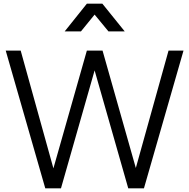

<svg xmlns="http://www.w3.org/2000/svg" viewBox="-20 -1019 1024 1039"><path d="M418 -849 492 -940 567 -849H655L534 -999H450L330 -849ZM310 0 492 -638 674 0H759L973 -745H892L715 -110L535 -745H450L269 -108L92 -745H11L225 0Z"/></svg>

Font: Plus Jakarta Sans
Style: Regular
Weight: 400
Designer: Gumpita Rahayu
Foundry: Tokotype
Version: Version 2.071;gftools[0.9.30]